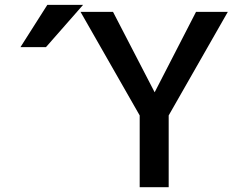

<svg xmlns="http://www.w3.org/2000/svg" viewBox="-20 -781 1040 802"><path d="M177.7 -760.7H327.1L171.9 -584H65.4ZM626 -395.5 798.8 -731.4H931.6L684.6 -298.8V1H563.5V-298.8L316.4 -731.4H452.1Z"/></svg>

Font: GenEi Gothic M SemiBold
Style: Regular
Weight: 500
Designer: o_tamon (Modified); [Source Han Sans]
Ryoko NISHIZUKA  (kana & ideographs); Paul D. Hunt (Latin, Greek & Cyrillic); Wenl
Version: Version 1.1a;Original Version 1.004